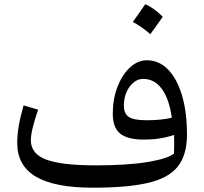

<svg xmlns="http://www.w3.org/2000/svg" viewBox="-20 -875 959 902"><path d="M797.4 -153.8Q798.3 -172.9 798.3 -196.5Q798.3 -220.2 797.9 -241.2Q732.9 -219.2 657.2 -219.2Q578.6 -219.2 544.2 -247.6Q509.8 -275.9 509.8 -340.8Q509.8 -409.7 531.7 -466.6Q553.7 -523.4 590.1 -557.6Q626.5 -591.8 670.4 -591.8Q727.1 -591.8 769.3 -548.6Q811.5 -505.4 835 -426.8Q858.4 -348.1 858.4 -242.7Q858.4 -146.5 814.7 -92Q771 -37.6 673.8 -15.4Q576.7 6.8 416 6.8Q236.8 6.8 148.9 -44.9Q61 -96.7 61 -202.6Q61 -242.7 67.9 -282.7Q74.7 -322.8 90.8 -379.9L159.2 -359.9Q125 -261.2 125 -215.8Q125 -152.8 196.5 -125.5Q268.1 -98.1 431.6 -98.1Q578.1 -98.1 673.8 -114Q769.5 -129.9 797.4 -153.8ZM787.1 -321.8Q774.9 -410.6 740.2 -457.5Q705.6 -504.4 652.3 -504.4Q627.9 -504.4 607.2 -487.3Q586.4 -470.2 574.2 -441.9Q562 -413.6 562 -379.4Q562 -340.8 585.4 -325.4Q608.9 -310.1 668.9 -310.1Q704.1 -310.1 734.1 -313.2Q764.2 -316.4 787.1 -321.8ZM662.1 -855Q700.2 -840.3 744.6 -796.4Q730.5 -775.9 716.1 -755.6Q701.7 -735.4 686 -714.4Q648.9 -747.6 604 -772Q619.1 -793.5 633.3 -813.5Q647.5 -833.5 662.1 -855Z"/></svg>

Font: Pinar DS1 Medium
Style: Regular
Weight: 500
Designer: Amin Abedi
Version: Version 3.000